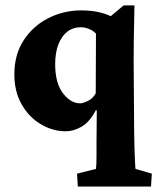

<svg xmlns="http://www.w3.org/2000/svg" viewBox="-20 -477 587 712"><path d="M268.6 214.8 265.6 167 335.9 149.4Q336.9 142.6 337.4 129.4Q337.9 116.2 337.9 97.2Q337.9 78.1 337.9 55.7L338.9 -66.4L335.9 -69.3Q312.5 -24.4 282.7 -7.3Q252.9 9.8 224.6 9.8Q174.8 9.8 130.9 -16.6Q86.9 -43 60.1 -90.3Q33.2 -137.7 33.2 -201.2Q33.2 -275.4 68.4 -328.6Q103.5 -381.8 160.2 -410.2Q216.8 -438.5 281.2 -438.5Q312.5 -438.5 340.3 -433.1Q368.2 -427.7 390.6 -417L438.5 -457H478.5Q478.5 -433.6 477.5 -397.9Q476.6 -362.3 476.1 -323.7Q475.6 -285.2 475.6 -252.9L477.5 15.6Q478.5 73.2 480 107.4Q481.4 141.6 482.4 149.4L543 167L540 214.8ZM277.3 -93.8Q287.1 -93.8 305.7 -102.5Q324.2 -111.3 335 -130.9L335.9 -352.5Q324.2 -364.3 309.1 -370.1Q293.9 -376 279.3 -376Q251 -376 230 -359.9Q209 -343.8 196.8 -313Q184.6 -282.2 184.6 -239.3Q184.6 -168.9 213.4 -131.3Q242.2 -93.8 277.3 -93.8Z"/></svg>

Font: Crimson Pro ExtraBold
Style: Regular
Weight: 800
Designer: Jacques Le Bailly
Foundry: Baron von Fonthausen
Version: Version 1.003